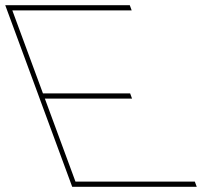

<svg xmlns="http://www.w3.org/2000/svg" viewBox="-172 -730 847 740"><path d="M318.2 -710H328.2L335.5 -690H325.5H-124.5L-6.4 -370H319.6H329.6L336.9 -350H326.9H0.9L118.9 -30H568.9H578.9L586.3 -10H576.3H116.3H106.3L102.6 -20L-19.1 -350L-26.4 -370L-148.1 -700L-151.8 -710H-141.8Z"/></svg>

Font: Nordica Plus
Style: NordicaClassicUltraLightOpObl
Weight: 300
Version: Version 1